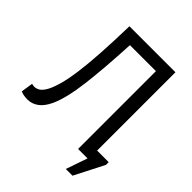

<svg xmlns="http://www.w3.org/2000/svg" viewBox="-231 -831 1092 1092"><g transform="rotate(45 315.0 -285.0)"><path d="M456 -626H247Q237 -426 220.5 -293.5Q204 -161 171 -87Q149 -39 119 -17Q89 5 54 5Q36 5 23 2.5Q10 0 -2 -5L9 -77Q19 -74 30 -74Q47 -74 63.5 -85Q80 -96 96 -126Q110 -153 122.5 -198Q135 -243 144.5 -312Q154 -381 160 -476.5Q166 -572 169 -700H539V-70H632V-48L541 130H487L532 0H456Z"/></g></svg>

Font: PT Sans
Style: Regular
Weight: 400
Version: Version 2.003W OFL; ttfautohint (v1.6)